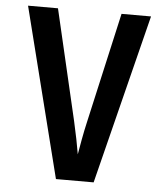

<svg xmlns="http://www.w3.org/2000/svg" viewBox="-52 -776 705 823"><g transform="rotate(5 300.0 -365.0)"><path d="M219.3 0 35.4 -730H164.2L275.2 -254.1Q283.5 -218.4 291.4 -178.5Q299.3 -138.6 303.3 -113.9Q307.3 -138.6 314.8 -178.7Q322.2 -218.9 330.6 -255.1L437.7 -730H564.6L381.5 0Z"/></g></svg>

Font: Atlassian Mono
Style: Regular
Weight: 400
Monospace: yes
Designer: Philipp Nurullin, Konstantin Bulenkov
Foundry: Modifications by Atlassian Pty Ltd, manufactured by JetBrains
Version: Version 2.304